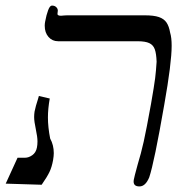

<svg xmlns="http://www.w3.org/2000/svg" viewBox="-24 -659 644 689"><path d="M148 -237.5Q148 -203 156 -162Q169 -138.5 169 -109.5Q169 -99.5 166.5 -84.5Q162 -59.5 153.5 -41.8Q145 -24 125.5 4L-3.5 0L39 -93H66Q79 -93 92 -102.2Q105 -111.5 108.5 -129.5Q110.5 -139.5 110.5 -151.5Q110.5 -167.5 104.5 -195.5Q98.5 -223.5 98.5 -239Q98.5 -248 100 -258.5Q104 -278.5 112.5 -304L115.5 -314.5L154.5 -305.5Q148 -268.5 148 -237.5ZM136.5 -566.5Q136.5 -574 138 -581.5Q142.5 -606 148.8 -622.5Q155 -639 162.5 -639Q173 -639 179 -632.2Q185 -625.5 183 -616.5L182.5 -611.5Q181.5 -606.5 184.8 -604.5Q188 -602.5 195 -602.5Q198.5 -602.5 206.5 -603.5L217 -604H496Q528 -604 546.2 -597.8Q564.5 -591.5 573.5 -578.2Q582.5 -565 586.5 -542Q592 -524 592 -495Q592 -433 565.5 -283.5Q529.5 -76 511.5 -22.5Q498 10 476.5 10Q455.5 10 455.5 -7.5Q455.5 -11.5 456 -13.5Q457.5 -23 470 -68.5Q482 -107.5 491.8 -151.2Q501.5 -195 518 -286.5Q529.5 -352.5 532.8 -378.8Q536 -405 538 -437.5Q537 -466.5 531.5 -482Q526 -497.5 511.8 -504.2Q497.5 -511 469.5 -511H184.5Q163.5 -511 150 -526.5Q136.5 -542 136.5 -566.5Z"/></svg>

Font: JuliaMono BoldItalic
Style: Regular
Weight: 700
Italic angle: -9°
Monospace: yes
Designer: cormullion
Foundry: corm
Version: Version 0.049; ttfautohint (v1.8.4)